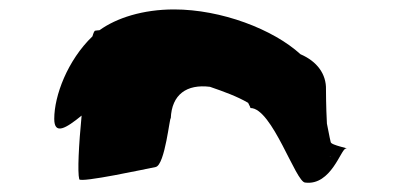

<svg xmlns="http://www.w3.org/2000/svg" viewBox="-20 -708 861 407"><path d="M95 -456C95 -421 120 -436 153 -463C147 -401 144 -343 148 -328C151 -320 290 -350 310 -354C330 -358 340 -464 342 -457C344 -508 376 -530 425 -524C454 -514 482 -504 506 -490C507 -487 510 -483 511 -479C557 -479 607 -321 627 -321C682 -314 703 -393 713 -393C724 -393 681 -400 681 -407C681 -407 678 -419 673 -446C671 -482 671 -518 671 -518C672 -551 652 -578 617 -593C559 -646 449 -688 349 -688C283 -688 227 -670 191 -644C187 -644 184 -643 182 -643C180 -643 178 -638 176 -631C123 -580 95 -505 95 -456ZM679 -377C680 -377 681 -376 680 -376C680 -376 679 -377 679 -377Z"/></svg>

Font: Ampere
Style: SCSuExt
Weight: 400
Version: Version 1